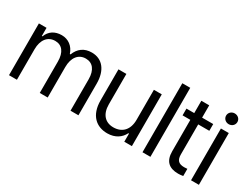

<svg xmlns="http://www.w3.org/2000/svg" viewBox="-71 -1235 2256 1753"><g transform="rotate(30 1057.5 -359.0)"><path d="M56.6 0H140.1V-321.3C140.1 -420.9 189 -482.4 267.1 -482.4C337.9 -482.4 380.9 -429.2 380.9 -331.1V0H464.4V-321.3C464.4 -420.9 512.2 -482.4 589.4 -482.4C661.1 -482.4 705.1 -429.2 705.1 -331.1V0H788.6V-334C788.6 -472.2 721.7 -557.6 609.9 -557.6C528.8 -557.6 475.6 -516.6 448.2 -445.3H440.9C417.5 -517.1 361.3 -557.6 292.5 -557.6C219.2 -557.6 167 -522 144 -460H137.2V-545.9H56.6Z M1097.2 11.7C1183.1 11.7 1238.3 -30.8 1265.1 -85.9H1272V0H1352.1V-545.9H1269V-229.5C1269 -124 1211.4 -63.5 1118.2 -63.5C1032.2 -63.5 979 -122.1 979 -224.6V-545.9H895.5V-218.8C895.5 -60.1 983.9 11.7 1097.2 11.7Z M1463.9 0H1547.4V-727.5H1463.9Z M1842.8 6.8C1856.9 6.8 1871.6 5.4 1894.5 2V-73.7C1881.8 -72.3 1871.6 -71.8 1860.8 -71.8C1803.7 -71.8 1777.3 -96.7 1777.3 -157.7V-474.6H1894.5V-545.9H1777.3V-675.8H1694.3V-545.9H1612.3V-474.6H1694.3V-143.1C1694.3 -41.5 1744.6 6.8 1842.8 6.8Z M1975.6 0H2058.6V-545.9H1975.6ZM1957.5 -671.9C1957.5 -640.1 1983.9 -615.2 2017.1 -615.2C2050.8 -615.2 2076.7 -640.1 2076.7 -671.9C2076.7 -703.6 2050.8 -728.5 2017.1 -728.5C1983.9 -728.5 1957.5 -703.6 1957.5 -671.9Z"/></g></svg>

Font: Guggenheim Sans Display
Style: Regular
Weight: 400
Designer: Modified by Tom Baber under direction of Pentagram Design 2023
Foundry: rsms
Version: Version 1.001;Glyphs 3.1.2 (3151)